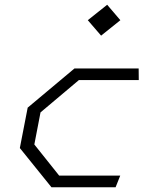

<svg xmlns="http://www.w3.org/2000/svg" viewBox="-20 -788 660 808"><path d="M196.5 0H466.5L486 -49H229L124.5 -180L150.5 -315L312 -451H564L563.5 -500H293.5L96.5 -335L63.5 -165ZM349.5 -703 405.5 -638 486.5 -703 431 -768Z"/></svg>

Font: Monaspace Krypton ExtraLight
Style: Italic
Weight: 200
Italic angle: -11°
Designer: Riley Cran & the Lettermatic Team
Foundry: Lettermatic
Version: Version 1.101 (Monaspace Krypton)